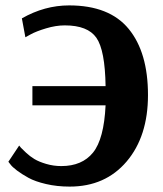

<svg xmlns="http://www.w3.org/2000/svg" viewBox="-20 -680 604 711"><path d="M11 -81 51 -141Q53 -138 57.5 -133Q62 -128 76.5 -114.5Q91 -101 107.5 -91Q124 -81 151 -73Q178 -65 207 -65Q284 -65 324.5 -115Q365 -165 371 -290H100V-361H371Q369 -494 337 -540Q305 -586 220 -586Q187 -586 150.5 -575Q114 -564 94 -553L74 -542L61 -612Q145 -660 236 -660Q385 -660 456.5 -573Q528 -486 528 -328Q528 -175 449 -82Q370 11 238 11Q191 11 150.5 1.5Q110 -8 85.5 -21.5Q61 -35 43 -48.5Q25 -62 18 -72Z"/></svg>

Font: ArsenalBold
Style: Bold
Weight: 700
Designer: Andrij Shevchenko
Foundry: Stairsfor.com
Version: Version 1.000